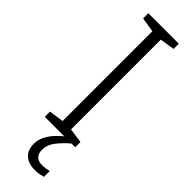

<svg xmlns="http://www.w3.org/2000/svg" viewBox="-312 -716 936 936"><g transform="rotate(45 155.5 -248.0)"><path d="M51 0V-36L127 -47V-666L51 -678V-714H261V-678L185 -666V-47L261 -36V0ZM155 123Q155 149 168.5 162.5Q182 176 207 176Q222 176 234.5 174Q247 172 255 170V210Q244 213 230.5 215.5Q217 218 199 218Q155 218 130.5 195.5Q106 173 106 130Q106 104 118.5 78.5Q131 53 153 30Q175 7 202 -13L235 0Q201 29 178 59Q155 89 155 123Z"/></g></svg>

Font: Noto Sans Symbols Light
Style: Regular
Weight: 300
Version: Version 2.002